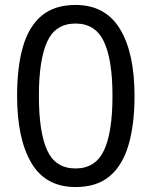

<svg xmlns="http://www.w3.org/2000/svg" viewBox="-20 -745 612 775"><path d="M523 -358Q523 -243 499 -160.5Q475 -78 423 -34Q371 10 285 10Q164 10 106.5 -87.5Q49 -185 49 -358Q49 -474 72.5 -556Q96 -638 148 -681.5Q200 -725 285 -725Q405 -725 464 -628.5Q523 -532 523 -358ZM137 -358Q137 -211 170.5 -138Q204 -65 285 -65Q365 -65 399.5 -137.5Q434 -210 434 -358Q434 -504 399.5 -577Q365 -650 285 -650Q204 -650 170.5 -577Q137 -504 137 -358Z"/></svg>

Font: Noto Sans Glagolitic
Style: Regular
Weight: 400
Designer: Monotype Design Team
Foundry: Monotype Imaging Inc.
Version: Version 2.004; ttfautohint (v1.8.4.7-5d5b)